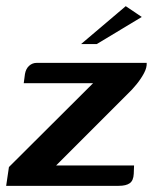

<svg xmlns="http://www.w3.org/2000/svg" viewBox="-30 -603 496 623"><path d="M152 -66H405L404 -39Q403 -17 391 -8.5Q379 0 355 0H-10L-1 -61L272 -333H47L51 -363Q54 -380 64.5 -389.5Q75 -399 89 -399H446Q447 -384 437.5 -366Q428 -348 413.5 -330Q399 -312 383 -297ZM233 -460 378 -583 430 -548 284 -460Z"/></svg>

Font: Genos SemiBold
Style: Italic
Weight: 600
Italic angle: -8°
Version: Version 1.010